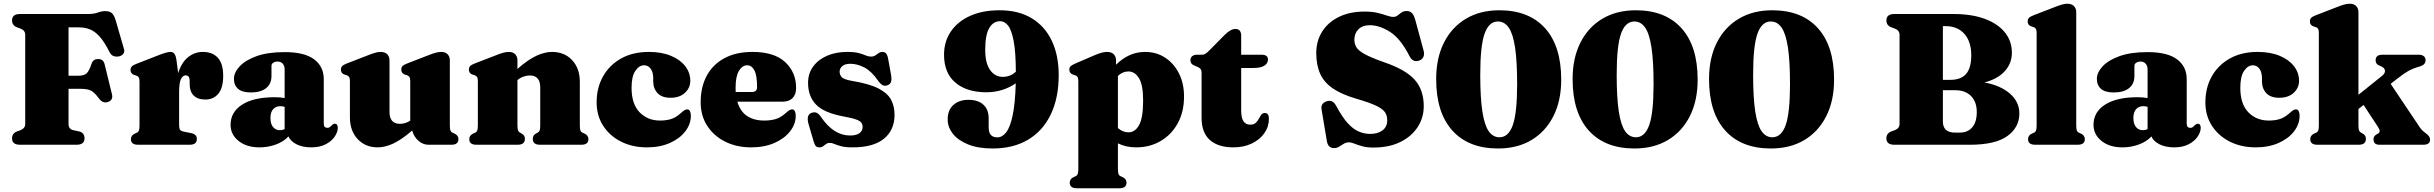

<svg xmlns="http://www.w3.org/2000/svg" viewBox="-20 -775 13031 1028"><path d="M449.5 -700Q483.5 -700 503.8 -707.8Q524 -715.5 544 -715.5Q568 -715.5 580 -703.8Q592 -692 600 -664L644 -512Q648.5 -496.5 639.2 -485.8Q630 -475 613.5 -472.5Q600.5 -470.5 587.5 -475.2Q574.5 -480 566 -497Q539 -551 513.5 -579.2Q488 -607.5 461 -618Q434 -628.5 401 -628.5H347V-369.5H398.5Q430 -369.5 443.5 -382Q457 -394.5 469.5 -432Q474.5 -447 483.5 -453Q492.5 -459 504.5 -459Q533.5 -459 540 -431.5L579 -272.5Q583.5 -254.5 578 -244.5Q572.5 -234.5 559.5 -229.5Q531 -219 510 -247.5Q488 -278 469 -288.8Q450 -299.5 410.5 -299.5H347V-111Q347 -83.5 372.5 -78L402.5 -71.5Q432.5 -65 432.5 -34Q432.5 0 389.5 0H87.5Q44.5 0 44.5 -34Q44.5 -61 70.5 -71L89.5 -78Q115 -88 115 -111V-589Q115 -612.5 89.5 -622L70.5 -629Q44.5 -639 44.5 -666Q44.5 -700 87.5 -700Z M925 -452 934 -383.5Q952 -441 987.2 -469Q1022.5 -497 1065.5 -497Q1118.5 -497 1146.8 -465.2Q1175 -433.5 1175 -369.5Q1175 -304 1148.8 -273Q1122.5 -242 1080.5 -242Q1038 -242 1016.8 -263.8Q995.5 -285.5 995.5 -324V-345Q994.5 -371.5 973.5 -371.5Q958.5 -371.5 948.8 -351.5Q939 -331.5 939 -281V-105Q939 -87.5 944 -80.2Q949 -73 967 -69.5L1005 -62Q1034 -56 1034 -30.5Q1034 0 995.5 0H719Q681 0 681 -30Q681 -50.5 702.5 -60L713.5 -65Q721 -68.5 724 -76.8Q727 -85 727 -105V-338Q727 -354 722.8 -360.8Q718.5 -367.5 710 -370L699 -373.5Q679 -380 679 -400Q679 -412 685.8 -419.2Q692.5 -426.5 710 -433L817.5 -475Q853 -489 868.5 -493Q884 -497 892.5 -497Q906.5 -497 914 -486.8Q921.5 -476.5 925 -452Z M1214.5 -106.5Q1214.5 -175 1276.5 -214.8Q1338.5 -254.5 1450.5 -254.5Q1481 -254.5 1504 -250V-403.5Q1504 -422.5 1493.8 -434Q1483.5 -445.5 1466 -445.5Q1453 -445.5 1443.2 -439.2Q1433.5 -433 1433.5 -422.5V-368Q1433.5 -326 1404.8 -303Q1376 -280 1322.5 -280Q1277 -280 1254.8 -299.2Q1232.5 -318.5 1232.5 -353Q1232.5 -386 1262.5 -419Q1292.5 -452 1352.8 -474Q1413 -496 1504.5 -496Q1610.5 -496 1662 -457.2Q1713.5 -418.5 1713.5 -351.5V-112.5Q1713.5 -90.5 1733 -90.5Q1741.5 -90.5 1746.8 -95Q1752 -99.5 1756.5 -104Q1760 -107.5 1763.8 -110Q1767.5 -112.5 1772.5 -112.5Q1788.5 -112.5 1788.5 -90.5Q1788.5 -68.5 1772.5 -44.2Q1756.5 -20 1724.8 -3Q1693 14 1646 14Q1600.5 14 1568 -2.2Q1535.5 -18.5 1524.5 -44.5Q1498.5 -16.5 1457 -1.2Q1415.5 14 1370 14Q1300 14 1257.2 -20.5Q1214.5 -55 1214.5 -106.5ZM1428 -143.5Q1428 -111.5 1442 -94.8Q1456 -78 1479 -78Q1491.5 -78 1504 -83.5V-203Q1493.5 -206.5 1481 -206.5Q1456.5 -206.5 1442.2 -190.2Q1428 -174 1428 -143.5Z M1853.5 -146V-340Q1853.5 -356 1849.2 -362.8Q1845 -369.5 1836.5 -372L1825.5 -375.5Q1805.5 -382 1805.5 -402Q1805.5 -414 1812 -421Q1818.5 -428 1836.5 -435L1947.5 -478Q1974.5 -488.5 1990 -492.8Q2005.5 -497 2017.5 -497Q2041.5 -497 2053.5 -484.2Q2065.5 -471.5 2065.5 -452V-176Q2065.5 -112 2121.5 -112Q2150.5 -112 2176.5 -129V-340Q2176.5 -356 2172.2 -362.8Q2168 -369.5 2159.5 -372L2148.5 -375.5Q2128.5 -382 2128.5 -402Q2128.5 -414 2135 -421Q2141.5 -428 2159.5 -435L2270.5 -478Q2296 -488 2311.8 -492.5Q2327.5 -497 2342.5 -497Q2365 -497 2376.8 -484.2Q2388.5 -471.5 2388.5 -452V-105Q2388.5 -85 2391.5 -76.8Q2394.5 -68.5 2402 -65L2413 -60Q2434.5 -50.5 2434.5 -30Q2434.5 0 2396.5 0H2274Q2244 0 2219.5 -22Q2195 -44 2187 -76.5Q2129.5 -26.5 2085 -6.2Q2040.5 14 2002.5 14Q1936 14 1894.8 -30.5Q1853.5 -75 1853.5 -146Z M2750.5 -452V-406Q2808 -456.5 2852.8 -476.8Q2897.5 -497 2935.5 -497Q3002.5 -497 3043.5 -452.8Q3084.5 -408.5 3084.5 -337V-105Q3084.5 -85 3087.5 -76.8Q3090.5 -68.5 3098 -65L3109 -60Q3130.5 -50.5 3130.5 -30Q3130.5 0 3092.5 0H2871Q2832.5 0 2832.5 -32Q2832.5 -50 2849 -59.5L2859 -65Q2866.5 -69 2869.5 -77Q2872.5 -85 2872.5 -105V-307Q2872.5 -371 2816.5 -371Q2800 -371 2782 -364.5Q2764 -358 2750.5 -346V-105Q2750.5 -85 2753.5 -77Q2756.5 -69 2764 -65L2774 -59.5Q2790.5 -50 2790.5 -32Q2790.5 0 2752 0H2530.5Q2492.5 0 2492.5 -30Q2492.5 -50.5 2514 -60L2525 -65Q2532.5 -68.5 2535.5 -76.8Q2538.5 -85 2538.5 -105V-340Q2538.5 -356 2534.2 -362.8Q2530 -369.5 2521.5 -372L2510.5 -375.5Q2490.5 -382 2490.5 -402Q2490.5 -414 2497 -421Q2503.5 -428 2521.5 -435L2632.5 -478Q2658 -488 2673.8 -492.5Q2689.5 -497 2704.5 -497Q2727 -497 2738.8 -484.2Q2750.5 -471.5 2750.5 -452Z M3676 -342.5Q3676 -304.5 3647.2 -278Q3618.5 -251.5 3570.5 -251.5Q3524 -251.5 3500.8 -276.2Q3477.5 -301 3477.5 -339.5V-355.5Q3477.5 -388 3464 -406.8Q3450.5 -425.5 3428.5 -425.5Q3402.5 -425.5 3382 -396Q3361.5 -366.5 3361.5 -305Q3361.5 -218 3404.5 -173.8Q3447.5 -129.5 3514 -129.5Q3546 -129.5 3571.8 -137.2Q3597.5 -145 3623 -167.5Q3637.5 -180.5 3645 -185Q3652.5 -189.5 3659.5 -189.5Q3669.5 -189.5 3674.2 -179.5Q3679 -169.5 3679 -155Q3679 -110.5 3649.2 -71.8Q3619.5 -33 3566.5 -9.5Q3513.5 14 3443.5 14Q3367 14 3306.2 -16.2Q3245.5 -46.5 3210 -100.8Q3174.5 -155 3174.5 -227.5Q3174.5 -305 3208.8 -366Q3243 -427 3305.8 -462Q3368.5 -497 3454 -497Q3522.5 -497 3572.2 -476.2Q3622 -455.5 3649 -420.5Q3676 -385.5 3676 -342.5Z M4242.5 -304Q4242.5 -269 4223.5 -249.8Q4204.5 -230.5 4169 -230.5H3928Q3943 -178.5 3980 -154Q4017 -129.5 4071.5 -129.5Q4104.5 -129.5 4131.5 -137Q4158.5 -144.5 4184.5 -167.5Q4199 -180.5 4206.5 -185Q4214 -189.5 4221 -189.5Q4231 -189.5 4235.8 -179.5Q4240.5 -169.5 4240.5 -155Q4240.5 -110.5 4210.2 -71.8Q4180 -33 4126.2 -9.5Q4072.5 14 4001 14Q3924.5 14 3863.5 -16.2Q3802.5 -46.5 3767 -100.8Q3731.5 -155 3731.5 -227.5Q3731.5 -309 3764 -369.5Q3796.5 -430 3858.8 -463.5Q3921 -497 4009 -497Q4125.5 -497 4184 -442.5Q4242.5 -388 4242.5 -304ZM3918.5 -305Q3918.5 -293.5 3919 -282.5H4006Q4033.5 -282.5 4033.5 -308.5Q4033.5 -371.5 4019 -398.5Q4004.5 -425.5 3980.5 -425.5Q3954.5 -425.5 3936.5 -396Q3918.5 -366.5 3918.5 -305Z M4533.5 -433.5Q4504 -433.5 4489.8 -421Q4475.5 -408.5 4475.5 -391Q4475.5 -375.5 4486.2 -362.5Q4497 -349.5 4544 -341.5Q4637 -326 4685.5 -300.2Q4734 -274.5 4751.8 -239.5Q4769.5 -204.5 4769.5 -160Q4769.5 -78.5 4712.8 -32.2Q4656 14 4545 14Q4507 14 4484.2 8Q4461.5 2 4447.8 -4Q4434 -10 4423 -10Q4411 -10 4403 -4Q4395 2 4387 8Q4379 14 4366.5 14Q4354 14 4347.8 6.8Q4341.5 -0.5 4336 -19L4310 -107.5Q4294.5 -159 4324.5 -170.5Q4340.5 -176.5 4352.5 -171Q4364.5 -165.5 4375.5 -149Q4443 -49.5 4531.5 -49.5Q4565 -49.5 4581.8 -62Q4598.5 -74.5 4598.5 -95.5Q4598.5 -108.5 4591.8 -118Q4585 -127.5 4564.2 -135.2Q4543.5 -143 4501.5 -150.5Q4392.5 -170 4349.5 -214.8Q4306.5 -259.5 4306.5 -331Q4306.5 -381.5 4333.8 -418.8Q4361 -456 4408.2 -476.5Q4455.5 -497 4516 -497Q4555.5 -497 4578.2 -490.8Q4601 -484.5 4615.2 -478.2Q4629.5 -472 4643.5 -472Q4657 -472 4666.2 -478.2Q4675.5 -484.5 4684.5 -490.8Q4693.5 -497 4705.5 -497Q4716.5 -497 4724 -489Q4731.5 -481 4735 -461.5L4750.5 -376Q4755 -350.5 4751.2 -337.8Q4747.5 -325 4733 -319Q4717.5 -312.5 4705.5 -319.2Q4693.5 -326 4681 -343.5Q4646 -394 4607.8 -413.8Q4569.5 -433.5 4533.5 -433.5Z M5294.5 20Q5217 20 5163.2 -1.8Q5109.5 -23.5 5081.8 -59Q5054 -94.5 5054 -135Q5054 -185.5 5084.5 -213Q5115 -240.5 5165.5 -240.5Q5217 -240.5 5245.2 -214.5Q5273.5 -188.5 5273.5 -141V-92Q5273.5 -39.5 5320 -39.5Q5346.5 -39.5 5367.8 -67.2Q5389 -95 5402.2 -158.5Q5415.5 -222 5418.5 -329Q5388.5 -307.5 5348 -294.2Q5307.5 -281 5260.5 -281Q5156.5 -281 5095.5 -332.5Q5034.5 -384 5034.5 -482Q5034.5 -552.5 5070.8 -606Q5107 -659.5 5173.8 -689.8Q5240.5 -720 5332 -720Q5434 -720 5504.5 -677Q5575 -634 5611.8 -556Q5648.5 -478 5648.5 -373Q5648.5 -251 5606.2 -162.8Q5564 -74.5 5484.8 -27.2Q5405.5 20 5294.5 20ZM5255 -508Q5255 -437 5281.2 -400.2Q5307.5 -363.5 5348.5 -363.5Q5390 -363.5 5419 -391Q5418.5 -498.5 5407 -557.2Q5395.5 -616 5376.8 -638.8Q5358 -661.5 5335.5 -661.5Q5298 -661.5 5276.5 -624.8Q5255 -588 5255 -508Z M5955.5 -452V-428.5Q5988.5 -461.5 6027.2 -479.2Q6066 -497 6111.5 -497Q6171 -497 6218 -466.5Q6265 -436 6292.2 -382.2Q6319.5 -328.5 6319.5 -258Q6319.5 -176.5 6286 -115.2Q6252.5 -54 6194.5 -20Q6136.5 14 6063.5 14Q6008 14 5965.5 -7.5V128Q5965.5 148 5968.5 156.2Q5971.5 164.5 5979 168L5990 173Q6011.5 182.5 6011.5 203Q6011.5 233 5973.5 233H5745.5Q5707.5 233 5707.5 203Q5707.5 182.5 5729 173L5740 168Q5747.5 164.5 5750.5 156.2Q5753.5 148 5753.5 128V-340Q5753.5 -356 5749.2 -362.8Q5745 -369.5 5736.5 -372L5725.5 -375.5Q5705.5 -382 5705.5 -402Q5705.5 -414 5712 -420.2Q5718.5 -426.5 5736.5 -434.5L5837.5 -478Q5862 -488.5 5878 -492.8Q5894 -497 5907 -497Q5931.5 -497 5943.5 -484.2Q5955.5 -471.5 5955.5 -452ZM6022 -392.5Q5990.5 -392.5 5965.5 -368.5V-89.5Q5991 -66.5 6022 -66.5Q6057.5 -66.5 6079 -105.5Q6100.5 -144.5 6100.5 -236.5Q6100.5 -320.5 6078.2 -356.5Q6056 -392.5 6022 -392.5Z M6391.5 -417 6375.5 -423.5Q6353.5 -432.5 6353.5 -452Q6353.5 -466.5 6363.2 -474.2Q6373 -482 6388.5 -482H6416Q6425.5 -482 6433.8 -487Q6442 -492 6455 -505L6536.5 -587.5Q6569 -620 6594.5 -620Q6625.5 -620 6625.5 -583V-482H6735Q6769 -482 6769 -456Q6769 -437 6750.5 -424Q6732 -411 6689.5 -411H6625.5V-182Q6625.5 -107.5 6674 -107.5Q6693 -107.5 6703.2 -117Q6713.5 -126.5 6719.8 -138.8Q6726 -151 6733 -160.5Q6740 -170 6752 -170Q6774 -170 6774 -139Q6774 -96.5 6749.5 -61.8Q6725 -27 6682 -6.5Q6639 14 6584 14Q6502.5 14 6458 -25.2Q6413.5 -64.5 6413.5 -144V-384.5Q6413.5 -399 6408.2 -405.5Q6403 -412 6391.5 -417Z M7333 15Q7298.5 15 7273.5 8Q7248.5 1 7231.5 -6Q7214.5 -13 7203 -13Q7187.5 -13 7174.8 -5.2Q7162 2.5 7150 10.2Q7138 18 7123 18Q7107.5 18 7097.5 9Q7087.5 0 7084 -21L7055.5 -191.5Q7051 -221 7082.5 -232.5Q7115 -244 7134.5 -207.5Q7166 -148.5 7195.5 -116Q7225 -83.5 7254.8 -70.8Q7284.5 -58 7316 -58Q7357.5 -58 7382.5 -77.2Q7407.5 -96.5 7407.5 -132Q7407.5 -156 7395.5 -174Q7383.5 -192 7348 -209Q7312.5 -226 7241.5 -246.5Q7163.5 -269.5 7116.5 -301.5Q7069.5 -333.5 7048.5 -380Q7027.5 -426.5 7027.5 -491Q7027.5 -555.5 7059 -605.8Q7090.5 -656 7148.8 -684.5Q7207 -713 7286 -713Q7327 -713 7355.8 -706Q7384.5 -699 7405 -691.8Q7425.5 -684.5 7440.5 -684.5Q7453 -684.5 7462.8 -692.2Q7472.5 -700 7483.8 -708Q7495 -716 7512 -716Q7528 -716 7539 -705.8Q7550 -695.5 7558 -667L7602.5 -503Q7607.5 -484.5 7601 -470.2Q7594.5 -456 7578 -450.5Q7544.5 -439.5 7527 -474Q7479 -568.5 7422.5 -604.2Q7366 -640 7314.5 -640Q7275 -640 7253.2 -618.2Q7231.5 -596.5 7231.5 -562Q7231.5 -540 7242.5 -521.8Q7253.5 -503.5 7288.2 -484.5Q7323 -465.5 7393 -441Q7507.5 -401.5 7555.2 -347.2Q7603 -293 7603 -206.5Q7603 -145 7570.5 -94.8Q7538 -44.5 7477.8 -14.8Q7417.5 15 7333 15Z M8007.5 -720Q8166 -720 8252.5 -624Q8339 -528 8339 -348.5Q8339 -236 8297.2 -153.2Q8255.5 -70.5 8179.8 -25.2Q8104 20 8001 20Q7842.5 20 7756 -76.2Q7669.5 -172.5 7669.5 -351.5Q7669.5 -464 7711.2 -546.8Q7753 -629.5 7829 -674.8Q7905 -720 8007.5 -720ZM8103 -325Q8103 -448 8091.8 -521.5Q8080.5 -595 8057.8 -627.5Q8035 -660 8000 -660Q7952 -660 7928.8 -594.8Q7905.5 -529.5 7905.5 -375Q7905.5 -252 7916.8 -178.5Q7928 -105 7950.8 -72.5Q7973.5 -40 8008.5 -40Q8056.5 -40 8079.8 -105.2Q8103 -170.5 8103 -325Z M8738 -720Q8896.5 -720 8983 -624Q9069.5 -528 9069.5 -348.5Q9069.5 -236 9027.8 -153.2Q8986 -70.5 8910.2 -25.2Q8834.5 20 8731.5 20Q8573 20 8486.5 -76.2Q8400 -172.5 8400 -351.5Q8400 -464 8441.8 -546.8Q8483.5 -629.5 8559.5 -674.8Q8635.5 -720 8738 -720ZM8833.5 -325Q8833.5 -448 8822.2 -521.5Q8811 -595 8788.2 -627.5Q8765.5 -660 8730.5 -660Q8682.5 -660 8659.2 -594.8Q8636 -529.5 8636 -375Q8636 -252 8647.2 -178.5Q8658.5 -105 8681.2 -72.5Q8704 -40 8739 -40Q8787 -40 8810.2 -105.2Q8833.5 -170.5 8833.5 -325Z M9468.5 -720Q9627 -720 9713.5 -624Q9800 -528 9800 -348.5Q9800 -236 9758.2 -153.2Q9716.5 -70.5 9640.8 -25.2Q9565 20 9462 20Q9303.5 20 9217 -76.2Q9130.5 -172.5 9130.5 -351.5Q9130.5 -464 9172.2 -546.8Q9214 -629.5 9290 -674.8Q9366 -720 9468.5 -720ZM9564 -325Q9564 -448 9552.8 -521.5Q9541.5 -595 9518.8 -627.5Q9496 -660 9461 -660Q9413 -660 9389.8 -594.8Q9366.5 -529.5 9366.5 -375Q9366.5 -252 9377.8 -178.5Q9389 -105 9411.8 -72.5Q9434.5 -40 9469.5 -40Q9517.5 -40 9540.8 -105.2Q9564 -170.5 9564 -325Z M10792 -167.5Q10792 -92.5 10727.2 -46.2Q10662.5 0 10527 0H10123Q10080 0 10080 -34Q10080 -61 10106 -71L10125 -78Q10150.5 -88 10150.5 -111V-589Q10150.5 -612.5 10125 -622L10106 -629Q10080 -639 10080 -666Q10080 -700 10123 -700H10439.5Q10537 -700 10607 -674Q10677 -648 10714.5 -601.5Q10752 -555 10752 -492.5Q10752 -436 10714 -394Q10676 -352 10605 -333.5Q10690.5 -318 10741.2 -274Q10792 -230 10792 -167.5ZM10397 -635H10382.5V-347.5H10423.5Q10479 -347.5 10506.8 -379.2Q10534.5 -411 10534.5 -479Q10534.5 -551.5 10498 -593.2Q10461.5 -635 10397 -635ZM10448 -292H10382.5V-124.5Q10382.5 -65 10448 -65H10473.5Q10515.5 -65 10539.8 -93.5Q10564 -122 10564 -175Q10564 -230 10533.2 -261Q10502.5 -292 10448 -292Z M11096.5 -710V-105Q11096.5 -85 11099.5 -76.8Q11102.5 -68.5 11110 -65L11121 -60Q11142.5 -50.5 11142.5 -30Q11142.5 0 11104.5 0H10876.5Q10838.5 0 10838.5 -30Q10838.5 -50.5 10860 -60L10871 -65Q10878.5 -68.5 10881.5 -76.8Q10884.5 -85 10884.5 -105V-598Q10884.5 -614 10880.2 -620.8Q10876 -627.5 10867.5 -630L10856.5 -633.5Q10836.5 -640 10836.5 -660Q10836.5 -672 10843 -679Q10849.5 -686 10867.5 -693L10978.5 -736Q11005.5 -746.5 11021 -750.8Q11036.5 -755 11048.5 -755Q11072.5 -755 11084.5 -742.2Q11096.5 -729.5 11096.5 -710Z M11189 -106.5Q11189 -175 11251 -214.8Q11313 -254.5 11425 -254.5Q11455.5 -254.5 11478.5 -250V-403.5Q11478.5 -422.5 11468.2 -434Q11458 -445.5 11440.5 -445.5Q11427.5 -445.5 11417.8 -439.2Q11408 -433 11408 -422.5V-368Q11408 -326 11379.2 -303Q11350.5 -280 11297 -280Q11251.5 -280 11229.2 -299.2Q11207 -318.5 11207 -353Q11207 -386 11237 -419Q11267 -452 11327.2 -474Q11387.5 -496 11479 -496Q11585 -496 11636.5 -457.2Q11688 -418.5 11688 -351.5V-112.5Q11688 -90.5 11707.5 -90.5Q11716 -90.5 11721.2 -95Q11726.5 -99.5 11731 -104Q11734.5 -107.5 11738.2 -110Q11742 -112.5 11747 -112.5Q11763 -112.5 11763 -90.5Q11763 -68.5 11747 -44.2Q11731 -20 11699.2 -3Q11667.5 14 11620.5 14Q11575 14 11542.5 -2.2Q11510 -18.5 11499 -44.5Q11473 -16.5 11431.5 -1.2Q11390 14 11344.5 14Q11274.5 14 11231.8 -20.5Q11189 -55 11189 -106.5ZM11402.5 -143.5Q11402.5 -111.5 11416.5 -94.8Q11430.5 -78 11453.5 -78Q11466 -78 11478.5 -83.5V-203Q11468 -206.5 11455.5 -206.5Q11431 -206.5 11416.8 -190.2Q11402.5 -174 11402.5 -143.5Z M12289.5 -342.5Q12289.5 -304.5 12260.8 -278Q12232 -251.5 12184 -251.5Q12137.5 -251.5 12114.2 -276.2Q12091 -301 12091 -339.5V-355.5Q12091 -388 12077.5 -406.8Q12064 -425.5 12042 -425.5Q12016 -425.5 11995.5 -396Q11975 -366.5 11975 -305Q11975 -218 12018 -173.8Q12061 -129.5 12127.5 -129.5Q12159.5 -129.5 12185.2 -137.2Q12211 -145 12236.5 -167.5Q12251 -180.5 12258.5 -185Q12266 -189.5 12273 -189.5Q12283 -189.5 12287.8 -179.5Q12292.5 -169.5 12292.5 -155Q12292.5 -110.5 12262.8 -71.8Q12233 -33 12180 -9.5Q12127 14 12057 14Q11980.5 14 11919.8 -16.2Q11859 -46.5 11823.5 -100.8Q11788 -155 11788 -227.5Q11788 -305 11822.2 -366Q11856.5 -427 11919.2 -462Q11982 -497 12067.5 -497Q12136 -497 12185.8 -476.2Q12235.5 -455.5 12262.5 -420.5Q12289.5 -385.5 12289.5 -342.5Z M12387.5 0Q12349.5 0 12349.5 -30Q12349.5 -50.5 12371 -60L12382 -65Q12389.5 -68.5 12392.5 -76.8Q12395.5 -85 12395.5 -105V-598Q12395.5 -614 12391.2 -620.8Q12387 -627.5 12378.5 -630L12367.5 -633.5Q12347.5 -640 12347.5 -660Q12347.5 -672 12354 -679Q12360.5 -686 12378.5 -693L12489.5 -736Q12515 -746 12530.8 -750.5Q12546.5 -755 12561.5 -755Q12584 -755 12595.8 -742.2Q12607.5 -729.5 12607.5 -710V-267.5L12734 -369Q12751 -382.5 12749.5 -397Q12748 -411.5 12729.5 -419.5L12717 -425Q12699.5 -433 12699.5 -452Q12699.5 -482 12735.5 -482H12930.5Q12947.5 -482 12957.2 -474.2Q12967 -466.5 12967 -453.5Q12967 -440.5 12959.2 -431.8Q12951.5 -423 12925.5 -416Q12899 -408.5 12875.5 -395.5Q12852 -382.5 12818.5 -356L12780 -326L12935.5 -94Q12943.5 -82.5 12950.2 -76Q12957 -69.5 12966 -63Q12977.5 -55 12984.2 -46.2Q12991 -37.5 12991 -27.5Q12991 0 12955 0H12720Q12688 0 12688 -29.5Q12688 -45.5 12703 -54.5L12712.5 -60Q12720.5 -64.5 12721.2 -72.8Q12722 -81 12710.5 -98L12635 -213L12607.5 -191.5V-105Q12607.5 -85 12610.5 -77Q12613.5 -69 12621 -65L12631 -59.5Q12647.5 -50 12647.5 -32Q12647.5 0 12609 0Z"/></svg>

Font: Fraunces 9pt S000 Black
Style: Regular
Weight: 900
Version: Version 1.000; ttfautohint (v1.8.3)